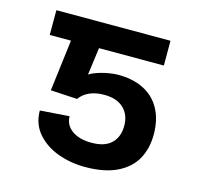

<svg xmlns="http://www.w3.org/2000/svg" viewBox="-83 -601 715 695"><g transform="rotate(15 275.0 -253.5)"><path d="M101.6 -228.5 125.5 -420.9H45.9V-513.7H473.6V-420.9H230.5L216.8 -318.4Q232.4 -328.6 261 -336.4Q289.6 -344.2 318.4 -345.7Q376 -346.7 417.5 -326.2Q459 -305.7 481 -265.6Q502.9 -225.6 502.9 -169.9Q502.9 -117.7 481 -77.9Q459 -38.1 411.9 -15.1Q364.7 7.8 292 7.8Q239.3 7.8 191.2 -9.5Q143.1 -26.9 112.5 -62Q82 -97.2 82 -147.5L191.4 -155.3Q191.9 -122.1 219.5 -102.5Q247.1 -83 292 -83Q342.3 -83 366.9 -107.2Q391.6 -131.3 391.6 -172.9Q391.6 -213.9 366 -238.3Q340.3 -262.7 293 -262.7Q230.5 -262.7 201.2 -222.7Z"/></g></svg>

Font: Pretendard Medium
Style: Regular
Weight: 500
Designer: Base glyphs from Inter by Rasmus Andersson; Hangeul glyphs from Noto Sans CJK(Source Han Sans) by Jang Soo-young and Kan
Foundry: Kil Hyung-jin
Version: Version 1.309